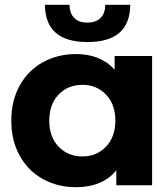

<svg xmlns="http://www.w3.org/2000/svg" viewBox="-20 -771 653 799"><path d="M613 -538V0H464V-62Q406 8 296 8Q220 8 158.5 -26Q97 -60 62 -123Q27 -186 27 -269Q27 -352 62 -415Q97 -478 158.5 -512Q220 -546 296 -546Q399 -546 457 -481V-538ZM460 -269Q460 -337 421 -377.5Q382 -418 323 -418Q263 -418 224 -377.5Q185 -337 185 -269Q185 -201 224 -160.5Q263 -120 323 -120Q382 -120 421 -160.5Q460 -201 460 -269ZM167 -751H269Q270 -716 288.5 -696.5Q307 -677 343 -677Q379 -677 398.5 -696.5Q418 -716 418 -751H522Q521 -596 344 -596Q168 -596 167 -751Z"/></svg>

Font: mBank
Style: Bold
Weight: 700
Designer: Julieta Ulanovsky
Foundry: Julieta Ulanovsky
Version: Version 7.200